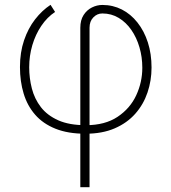

<svg xmlns="http://www.w3.org/2000/svg" viewBox="-20 -549 714 803"><path d="M315.9 233.9V-432.6Q315.9 -464.8 329.6 -486.1Q343.3 -507.3 364.5 -517.8Q385.7 -528.3 408.2 -528.3Q452.1 -528.3 489.5 -509.3Q526.9 -490.2 554.9 -454.8Q583 -419.4 598.4 -371.6Q613.8 -323.7 613.8 -266.6Q613.8 -211.9 596.9 -162.1Q580.1 -112.3 545.9 -73.5Q511.7 -34.7 459.7 -12.2Q407.7 10.3 337.4 10.3Q264.2 10.3 211.9 -10.7Q159.7 -31.7 127 -69.3Q94.2 -106.9 78.9 -157.7Q63.5 -208.5 63.5 -268.6Q63.5 -330.1 80.6 -380.4Q97.7 -430.7 126.7 -468Q155.8 -505.4 191.4 -528.8L210.4 -499Q177.2 -477.1 152.8 -440.9Q128.4 -404.8 115.2 -360.1Q102.1 -315.4 102.1 -267.6Q102.1 -222.2 113.3 -178.7Q124.5 -135.3 151.1 -100.8Q177.7 -66.4 223.6 -45.9Q269.5 -25.4 338.9 -25.4Q419.4 -25.4 471.9 -60.5Q524.4 -95.7 549.8 -150.6Q575.2 -205.6 575.2 -265.6Q575.2 -310.5 563.2 -351.3Q551.3 -392.1 529.3 -423.8Q507.3 -455.6 476.6 -474.1Q445.8 -492.7 408.2 -492.7Q386.2 -492.7 370.4 -476.3Q354.5 -460 354.5 -433.1V233.9Z"/></svg>

Font: Roboto ExtraLight
Style: Regular
Weight: 250
Designer: Christian Robertson
Foundry: Google
Version: Version 3.009; 2024